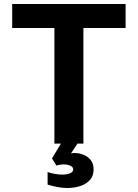

<svg xmlns="http://www.w3.org/2000/svg" viewBox="-20 -718 690 960"><path d="M252 0V-578H41V-698H608V-578H397V0ZM316 222Q292 222 266.5 217Q241 212 218 205V142Q234 148 254 151.5Q274 155 293 155Q314 155 330 148.5Q346 142 346 129Q346 117 331.5 110.5Q317 104 298 104Q289 104 279.5 105.5Q270 107 262 110L240 74L301 -27L370 -4L335 49Q340 48 344 47.5Q348 47 352 47Q376 47 398 56Q420 65 434 83Q448 101 448 129Q448 161 430 181.5Q412 202 382 212Q352 222 316 222Z"/></svg>

Font: Azeret Mono SemiBold
Style: Regular
Weight: 600
Designer: Martin Vácha
Foundry: Displaay
Version: Version 1.002